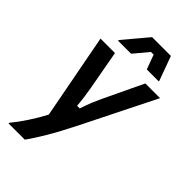

<svg xmlns="http://www.w3.org/2000/svg" viewBox="-261 -778 1024 1024"><g transform="rotate(45 250.5 -266.5)"><path d="M25 166.7V161.7Q55 125.8 86.7 77.5Q118.3 29.2 143.3 -18.3L51.7 -500H160.8L201.7 -275Q205.8 -249.2 210 -221.2Q214.2 -193.3 216.7 -158.3H236.7Q249.2 -196.7 260.8 -225Q272.5 -253.3 283.3 -275.8L390 -500H500.8L295 -87.5Q249.2 4.2 210.8 68.3Q172.5 132.5 147.5 166.7ZM125.8 -558.3V-563.3L240.8 -700H382.5L432.5 -563.3V-558.3H342.5L312.5 -640H292.5L224.2 -558.3Z"/></g></svg>

Font: Familjen Grotesk GF Medium
Style: Italic
Weight: 500
Designer: Anders Wikstroem, Jonas Baeckman, Matilda Gysing, Kristian Moeller
Foundry: Familjen STHML AB
Version: Version 2.000; Beta; Release 4; Build 6